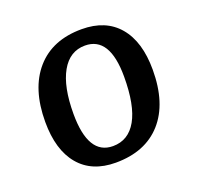

<svg xmlns="http://www.w3.org/2000/svg" viewBox="-102 -643 789 767"><g transform="rotate(-20 293.0 -260.0)"><path d="M266 14Q165 14 110.5 -51Q56 -116 56 -235Q56 -376 125 -455Q194 -534 319 -534Q421 -534 476 -469Q531 -404 531 -285Q531 -142 461.5 -64Q392 14 266 14ZM278 -52Q344 -52 379 -114Q414 -176 414 -298Q414 -468 309 -468Q244 -468 208.5 -405Q173 -342 173 -227Q173 -52 278 -52Z"/></g></svg>

Font: Literata 7pt Medium
Style: Italic
Weight: 500
Italic angle: -2°
Designer: Latin by Veronika Burian and Jose Scaglione. Greek by Irene Vlachou. Cyrillic by Vera Evstafieva
Foundry: TypeTogether
Version: Version 3.002